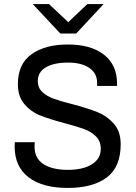

<svg xmlns="http://www.w3.org/2000/svg" viewBox="-20 -915 667 945"><path d="M355 -750H277L141 -895H221L316 -806L410 -895H490ZM556 -504V-492H458V-507Q458 -555 419 -581Q380 -607 316 -607Q245 -607 205.5 -583.5Q166 -560 166 -516Q166 -483 188.5 -462Q211 -441 244.5 -429Q278 -417 337 -402Q413 -382 460 -363Q507 -344 540.5 -306Q574 -268 574 -205Q574 -93 505.5 -41.5Q437 10 313 10Q189 10 120.5 -42.5Q52 -95 52 -195L53 -215H151L150 -194Q150 -136 193.5 -107.5Q237 -79 314 -79Q389 -79 432.5 -106.5Q476 -134 476 -182Q476 -220 452.5 -243.5Q429 -267 393.5 -280Q358 -293 297 -309Q222 -329 177 -347Q132 -365 100 -402.5Q68 -440 68 -501Q68 -600 135 -648Q202 -696 314 -696Q427 -696 491.5 -646Q556 -596 556 -504Z"/></svg>

Font: Chivo
Style: Regular
Weight: 400
Designer: Hector Gatti
Foundry: Omnibus-Type
Version: Version 1.003